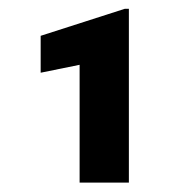

<svg xmlns="http://www.w3.org/2000/svg" viewBox="-20 -729 415 424"><path d="M264.6 -325.7H155.8V-585.9L69.8 -568.4V-649.9L255.4 -709.5H264.6Z"/></svg>

Font: TypoPRO Roboto
Style: Regular
Weight: 900
Designer: Google
Version: Version 2.136; 2016